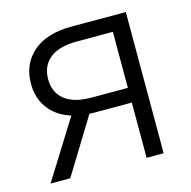

<svg xmlns="http://www.w3.org/2000/svg" viewBox="-85 -623 704 708"><g transform="rotate(-15 267.0 -269.5)"><path d="M455.1 0H390.1V-481H252.9Q184.1 -481 149.2 -452.6Q114.3 -424.3 114.3 -373.5Q114.3 -323.2 149.2 -295.2Q184.1 -267.1 252.9 -267.1H418.5V-210.9H248.5Q152.3 -210.9 100.6 -255.4Q48.8 -299.8 48.8 -373.5Q48.8 -448.2 100.3 -493.7Q151.9 -539.1 248 -539.1H455.1ZM98.6 0H23.4L175.8 -244.1H248.5Z"/></g></svg>

Font: Inter 18pt Light
Style: Regular
Weight: 300
Designer: Rasmus Andersson
Foundry: rsms
Version: Version 4.001;git-66647c0bb